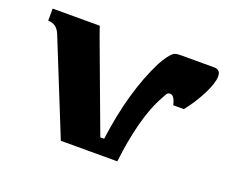

<svg xmlns="http://www.w3.org/2000/svg" viewBox="-80 -558 820 684"><g transform="rotate(20 330.0 -216.5)"><path d="M536.1 -255.9Q528.3 -291 511.7 -291Q502.9 -291 498 -282.2Q493.2 -273.4 490.2 -267.6Q461.9 -217.8 443.8 -147Q425.8 -76.2 418 -4.9L417 0H203.1L60.5 -353.5Q46.9 -386.7 14.6 -386.7V-432.6H193.4Q193.4 -430.7 208.5 -389.2Q223.6 -347.7 272 -218.3Q320.3 -88.9 331.1 -59.6H345.7Q370.1 -246.1 435.5 -376Q456.1 -413.1 471.7 -425.8Q478.5 -432.6 500 -432.6H627Q651.4 -432.6 651.4 -407.2Q651.4 -381.8 628.9 -337.4Q606.4 -293 576.2 -255.9Z"/></g></svg>

Font: Menaion Unicode
Style: Regular
Weight: 400
Designer: Aleksandr Andreev
Foundry: Ponomar Technologies, Inc.
Version: 2.0